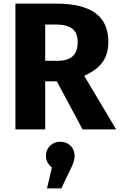

<svg xmlns="http://www.w3.org/2000/svg" viewBox="-20 -713 660 1058"><path d="M293 -265H229V0H65V-693H292Q434 -693 505.5 -641Q577 -589 577 -482Q577 -415 545 -370.5Q513 -326 444 -295L620 0H435ZM229 -378H298Q353 -378 380.5 -403Q408 -428 408 -482Q408 -532 378.5 -555Q349 -578 288 -578H229ZM391 145Q391 164 385 181.5Q379 199 364 229L318 325H239L266 210Q233 184 233 145Q233 113 255.5 90.5Q278 68 312 68Q346 68 368.5 90Q391 112 391 145Z"/></svg>

Font: FiraGOUPP
Style: Bold
Weight: 700
Designer: bBox Type
Foundry: bBox Type GmbH
Version: Version 1.001